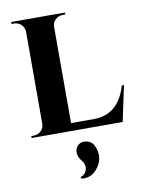

<svg xmlns="http://www.w3.org/2000/svg" viewBox="-93 -664 733 978"><g transform="rotate(-10 274.0 -175.5)"><path d="M505 0H34V-10H46Q69 -10 84 -25Q100 -40 100 -62V-537Q100 -559 84 -575Q68 -590 46 -590H34V-600H312V-590H300Q277 -590 261 -575Q245 -560 245 -537V-40H365Q491 -41 533 -184H544ZM245 240Q272 230 278 205Q284 179 264 156Q249 139 247 116Q246 93 260 78Q279 60 306 66Q335 72 346 99Q371 155 337 205Q303 255 248 248Z"/></g></svg>

Font: Cinzel Bold(RUS BY LYAJKA)
Style: Regular
Weight: 700
Designer: Natanael Gama
Version: Version 1.001;PS 001.001;hotconv 1.0.56;makeotf.lib2.0.21325